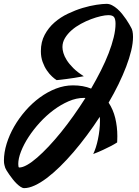

<svg xmlns="http://www.w3.org/2000/svg" viewBox="-112 -784 714 987"><path d="M561 -644Q571.8 -627.9 571.8 -594.2Q571.8 -562.5 562.5 -523.7Q553.2 -484.9 536.6 -441.4Q520 -397.9 497.1 -350.8Q474.1 -303.7 446.3 -256.3Q469.7 -221.2 480.5 -176.8Q491.2 -132.3 491.2 -84Q491.2 -72.8 490.7 -64.7Q490.2 -56.6 490.2 -51.8Q476.1 -42.5 457 -32.7Q440.9 -24.4 418.2 -13.7Q395.5 -2.9 367.2 7.8Q374.5 -7.3 380.9 -27.1Q387.2 -46.9 391.8 -69.3Q396.5 -91.8 399.2 -115.7Q401.9 -139.6 401.9 -163.1Q401.9 -168.5 401.6 -173.3Q401.4 -178.2 400.9 -183.6Q369.6 -135.3 335.4 -89.4Q301.3 -43.5 266.4 -2.7Q231.4 38.1 196.5 72.3Q161.6 106.4 128.9 131.1Q96.2 155.8 66.4 169.4Q36.6 183.1 12.2 183.1Q3.9 183.1 -6.1 176.5Q-16.1 169.9 -26.4 159.9Q-36.6 149.9 -46.4 137.5Q-56.2 125 -64.2 113.5Q-72.3 102.1 -77.9 92.8Q-83.5 83.5 -85 79.1Q-86.4 75.2 -89.1 64.9Q-91.8 54.7 -91.8 42Q-91.8 0 -77.9 -45.2Q-64 -90.3 -39.3 -133.3Q-14.6 -176.3 19 -214.8Q52.7 -253.4 92.3 -282.5Q131.8 -311.5 175.3 -328.4Q218.8 -345.2 263.2 -345.2Q315.9 -345.2 356.4 -328.6Q383.3 -375 406.5 -420.9Q429.7 -466.8 446.3 -509.8Q462.9 -552.7 472.4 -591.6Q481.9 -630.4 481.9 -662.1Q481.9 -685.1 474.6 -695.6Q467.3 -706.1 444.8 -706.1Q429.2 -706.1 405.8 -700.7Q382.3 -695.3 356.2 -685.5Q330.1 -675.8 303.7 -661.4Q277.3 -647 256.3 -628.7Q235.4 -610.4 222.2 -588.6Q209 -566.9 209 -542Q209 -528.8 213.9 -511.7Q218.8 -494.6 231 -475.1Q243.2 -455.6 264.4 -434.3Q285.6 -413.1 318.8 -392.1Q293.9 -387.2 271.2 -383.8Q248.5 -380.4 230 -377.9Q211.4 -375.5 198.2 -374Q185.1 -372.6 179.2 -372.1Q169.4 -377.9 155.8 -390.4Q142.1 -402.8 129.2 -421.6Q116.2 -440.4 107.2 -465.3Q98.1 -490.2 98.1 -521Q98.1 -568.4 117.7 -605Q137.2 -641.6 168 -668.5Q198.7 -695.3 237.1 -713.6Q275.4 -731.9 313 -743.2Q350.6 -754.4 383.3 -759.3Q416 -764.2 436 -764.2Q450.2 -764.2 464.4 -756.8Q478.5 -749.5 491.5 -738Q504.4 -726.6 515.9 -712.4Q527.3 -698.2 536.4 -684.8Q545.4 -671.4 551.8 -660.4Q558.1 -649.4 561 -644ZM-13.2 77.1Q3.9 77.1 27.6 63.7Q51.3 50.3 79.1 26.1Q106.9 2 138.2 -31.2Q169.4 -64.5 201.7 -104.2Q233.9 -144 265.6 -188.7Q297.4 -233.4 327.1 -280.3Q324.7 -280.8 319.8 -280.8Q280.8 -280.8 240.7 -263.4Q200.7 -246.1 163.1 -218Q125.5 -189.9 92.5 -153.8Q59.6 -117.7 34.9 -79.8Q10.3 -42 -3.9 -5.6Q-18.1 30.8 -18.1 59.1Q-18.1 66.4 -17.1 71.8Q-16.1 77.1 -13.2 77.1Z"/></svg>

Font: Yesteryear
Style: Regular
Weight: 400
Designer: Astigmatic (AOETI)
Foundry: Astigmatic (AOETI)
Version: Version 1.000